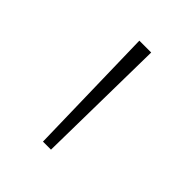

<svg xmlns="http://www.w3.org/2000/svg" viewBox="-95 -1006 355 355"><g transform="rotate(45 82.0 -829.0)"><path d="M73 -700H94L98 -958H67Z"/></g></svg>

Font: Noto Sans Khmer UI Condensed Thin
Style: Regular
Weight: 100
Width: 3
Designer: Danh Hong and the Monotype Design Team
Foundry: Monotype Imaging Inc.
Version: Version 2.002